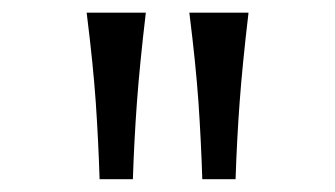

<svg xmlns="http://www.w3.org/2000/svg" viewBox="-20 -794 531 304"><path d="M117.2 -773.9H210.9Q201.2 -691.9 196.8 -631.8Q192.4 -571.8 190.4 -510.3H137.7Q135.7 -572.8 131.6 -632.6Q127.4 -692.4 117.2 -773.9ZM279.8 -773.9H373.5Q363.8 -691.9 359.4 -631.8Q355 -571.8 353 -510.3H300.3Q298.3 -572.8 294.2 -632.6Q290 -692.4 279.8 -773.9Z"/></svg>

Font: Lesson One Light
Style: Regular
Weight: 300
Designer: But Ko, Victor Gaultney, Annie Olsen, Julie Remington, Don Collingsworth, Eric Hays, Becca Hirsbrunner
Version: Version 1.100